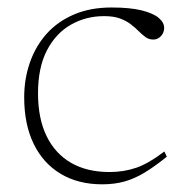

<svg xmlns="http://www.w3.org/2000/svg" viewBox="-20 -470 484 500"><path d="M270.5 -450.5Q318.5 -450.5 348.8 -443Q379 -435.5 393.2 -423.5Q407.5 -411.5 407.5 -397.5Q407.5 -389.5 403.8 -382.5Q400 -375.5 393.5 -371.2Q387 -367 379 -367Q368 -367 359.2 -373.2Q350.5 -379.5 341.5 -388.5Q332.5 -397.5 321 -406.5Q309.5 -415.5 292.8 -421.8Q276 -428 251 -428Q204 -428 164.8 -405.8Q125.5 -383.5 102.2 -338.8Q79 -294 79 -227Q79 -161.5 101.2 -115.8Q123.5 -70 165 -46Q206.5 -22 265 -22Q302.5 -22 335 -33.2Q367.5 -44.5 408 -75.5L414.5 -62Q383 -36.5 357 -20.8Q331 -5 304.8 2.5Q278.5 10 246 10Q183.5 10 137.8 -17.5Q92 -45 67.5 -95.8Q43 -146.5 43 -216.5Q43 -264.5 57.8 -307Q72.5 -349.5 101.2 -381.8Q130 -414 172.5 -432.2Q215 -450.5 270.5 -450.5Z"/></svg>

Font: Newsreader 16pt 16pt ExtraLight
Style: Regular
Weight: 250
Version: Version 1.003